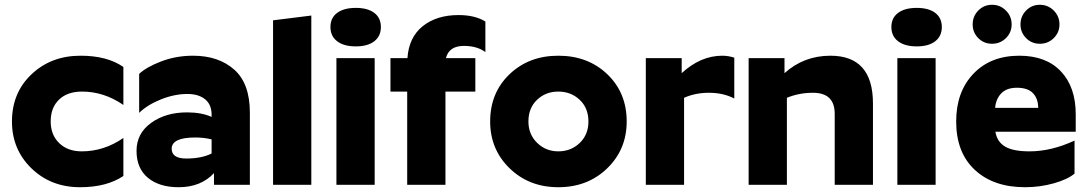

<svg xmlns="http://www.w3.org/2000/svg" viewBox="-20 -773 4554 803"><path d="M496 -493V-334Q415 -390 323 -390Q262 -390 227 -356.5Q192 -323 192 -265Q192 -209 227.5 -174.5Q263 -140 322 -140Q415 -140 496 -196V-37Q426 10 315 10Q193 10 111.5 -69Q30 -148 30 -265Q30 -385 112 -462.5Q194 -540 317 -540Q428 -540 496 -493Z M759 -110Q823 -110 865 -131V-190Q833 -198 797 -198Q698 -198 698 -151Q698 -110 759 -110ZM865 -293Q865 -336 837.5 -358Q810 -380 764 -380Q710 -380 653.5 -357.5Q597 -335 562 -301V-464Q593 -493 655 -516.5Q717 -540 787 -540Q894 -540 959.5 -482Q1025 -424 1025 -302V0H875V-49Q820 10 727 10Q646 10 598.5 -29.5Q551 -69 551 -142Q551 -215 612 -259Q673 -303 762 -303Q823 -303 865 -284Z M1122 -688 1282 -708V0H1122Z M1387 -530H1547V0H1387ZM1545.5 -600.5Q1518 -579 1468 -579Q1418 -579 1390 -600.5Q1362 -622 1362 -660Q1362 -698 1390 -719Q1418 -740 1468 -740Q1518 -740 1545.5 -719Q1573 -698 1573 -660Q1573 -622 1545.5 -600.5Z M2010 -683V-555Q1976 -581 1920 -581Q1858 -581 1845 -530H1968V-390H1843V0H1683V-390H1613V-530H1684Q1690 -617 1748 -663.5Q1806 -710 1898 -710Q1966 -710 2010 -683Z M2315 10Q2438 10 2519.5 -69Q2601 -148 2601 -265Q2601 -385 2520 -462.5Q2439 -540 2315 -540Q2192 -540 2111 -462.5Q2030 -385 2030 -265Q2030 -148 2111.5 -69Q2193 10 2315 10ZM2315 -140Q2263 -140 2226.5 -175.5Q2190 -211 2190 -265Q2190 -321 2226 -355.5Q2262 -390 2315 -390Q2368 -390 2404.5 -355.5Q2441 -321 2441 -265Q2441 -210 2404.5 -175Q2368 -140 2315 -140Z M2681 -530H2831V-467Q2910 -540 3001 -540Q3025 -540 3051 -532V-361Q3005 -385 2945 -385Q2888 -385 2841 -364V0H2681Z M3380 -385Q3322 -385 3271 -364V0H3111V-530H3261V-467Q3342 -540 3453 -540Q3631 -540 3631 -340V0H3471V-297Q3471 -385 3380 -385Z M3733 -530H3893V0H3733ZM3891.5 -600.5Q3864 -579 3814 -579Q3764 -579 3736 -600.5Q3708 -622 3708 -660Q3708 -698 3736 -719Q3764 -740 3814 -740Q3864 -740 3891.5 -719Q3919 -698 3919 -660Q3919 -622 3891.5 -600.5Z M4474 -47Q4446 -23 4388 -6.5Q4330 10 4267 10Q4135 10 4057 -62.5Q3979 -135 3979 -265Q3979 -389 4051 -464.5Q4123 -540 4243 -540Q4355 -540 4417 -474.5Q4479 -409 4479 -295V-222H4143Q4150 -180 4183.5 -160Q4217 -140 4286 -140Q4377 -140 4474 -185ZM4233 -406Q4190 -406 4167.5 -382.5Q4145 -359 4142 -322H4322Q4322 -360 4300.5 -383Q4279 -406 4233 -406ZM4187 -613.5Q4163 -590 4129 -590Q4095 -590 4071.5 -613.5Q4048 -637 4048 -671Q4048 -705 4071.5 -729Q4095 -753 4129 -753Q4163 -753 4187 -729Q4211 -705 4211 -671Q4211 -637 4187 -613.5ZM4387 -613.5Q4363 -590 4329 -590Q4295 -590 4271.5 -613.5Q4248 -637 4248 -671Q4248 -705 4271.5 -729Q4295 -753 4329 -753Q4363 -753 4387 -729Q4411 -705 4411 -671Q4411 -637 4387 -613.5Z"/></svg>

Font: Roundo
Style: Bold
Weight: 700
Designer: Namrata Goyal (Gurmukhi), Shiva Nallaperumal (Latin)
Foundry: Indian Type Foundry
Version: Version 1.000;PS 1.0;hotconv 1.0.88;makeotf.lib2.5.647800